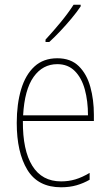

<svg xmlns="http://www.w3.org/2000/svg" viewBox="-20 -784 468 814"><path d="M223 -537Q280 -537 314 -503.5Q348 -470 363 -415.5Q378 -361 378 -298V-271H77Q76 -147 117 -81Q158 -15 239 -15Q271 -15 299.5 -23.5Q328 -32 360 -51V-22Q334 -7 304.5 1.5Q275 10 239 10Q141 10 96 -64Q51 -138 51 -263Q51 -343 69.5 -405Q88 -467 126 -502Q164 -537 223 -537ZM223 -512Q161 -512 122.5 -458Q84 -404 78 -295H353Q353 -356 339.5 -405Q326 -454 297 -483Q268 -512 223 -512ZM322 -757Q306 -733 283 -705.5Q260 -678 235.5 -652Q211 -626 189 -606H173V-616Q207 -653 237.5 -690Q268 -727 292 -764H322Z"/></svg>

Font: Noto Sans Gurmukhi UI Condensed Thin
Style: Regular
Weight: 100
Width: 3
Designer: Jelle Bosma - Monotype Design Team
Foundry: Monotype Imaging Inc.
Version: Version 2.004; ttfautohint (v1.8.4.7-5d5b)